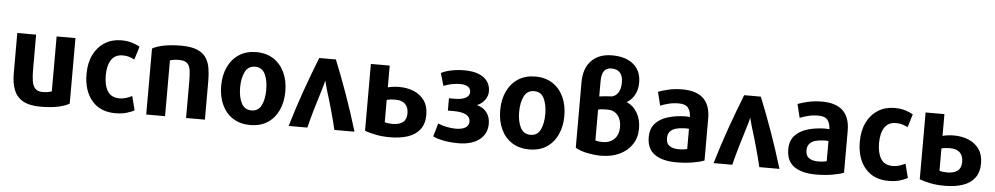

<svg xmlns="http://www.w3.org/2000/svg" viewBox="-41 -1120 7739 1493"><g transform="rotate(5 3828.0 -373.5)"><path d="M519 -25V-536H372V-107Q361 -103 342.5 -99.5Q324 -96 301 -96Q262 -96 243 -116.5Q224 -137 218 -174Q212 -211 212 -262V-536H65V-219Q65 -145 86 -91.5Q107 -38 157 -9.5Q207 19 294 19Q372 19 430 7Q488 -5 519 -25Z M1026 -17 998 -126Q977 -115 952.5 -107Q928 -99 901 -99Q837 -99 808 -144Q779 -189 779 -267Q779 -346 808.5 -390Q838 -434 898 -434Q927 -434 948.5 -427Q970 -420 989 -410Q990 -413 995 -428Q1000 -443 1005.5 -461.5Q1011 -480 1015.5 -495Q1020 -510 1021 -513Q995 -528 959 -539Q923 -550 876 -550Q804 -550 748 -515Q692 -480 660.5 -416.5Q629 -353 629 -266Q629 -136 694.5 -58.5Q760 19 878 19Q927 19 965.5 8Q1004 -3 1026 -17Z M1577 8V-293Q1577 -346 1569.5 -392.5Q1562 -439 1539 -474Q1516 -509 1469 -529Q1422 -549 1344 -549Q1269 -549 1211.5 -538Q1154 -527 1119 -507V8H1266V-428Q1279 -432 1295 -434.5Q1311 -437 1338 -437Q1383 -437 1402.5 -416.5Q1422 -396 1426 -358.5Q1430 -321 1430 -271V8Z M2181 -265Q2181 -349 2150.5 -413.5Q2120 -478 2064 -514Q2008 -550 1930 -550Q1853 -550 1797 -514Q1741 -478 1710.5 -413.5Q1680 -349 1680 -265Q1680 -182 1710 -117.5Q1740 -53 1796.5 -17Q1853 19 1931 19Q2010 19 2065.5 -17Q2121 -53 2151 -117.5Q2181 -182 2181 -265ZM2032 -265Q2032 -192 2008.5 -143.5Q1985 -95 1931 -95Q1877 -95 1852.5 -143.5Q1828 -192 1828 -265Q1828 -338 1852 -387Q1876 -436 1931 -436Q1985 -436 2008.5 -387Q2032 -338 2032 -265Z M2230 0H2376Q2394 -74 2417.5 -153Q2441 -232 2464 -306Q2470 -326 2476 -347Q2482 -368 2483 -377Q2485 -368 2491 -346.5Q2497 -325 2502 -306Q2525 -233 2547 -154.5Q2569 -76 2587 0H2744Q2699 -149 2650 -286.5Q2601 -424 2551 -547H2421Q2373 -426 2323.5 -287.5Q2274 -149 2230 0Z M2825 -536V-14Q2862 -1 2910.5 9Q2959 19 3022 19Q3102 19 3162 -1Q3222 -21 3255.5 -65Q3289 -109 3289 -180Q3289 -246 3258.5 -289.5Q3228 -333 3176.5 -355Q3125 -377 3062 -377Q3034 -377 3011.5 -374Q2989 -371 2972 -366V-536ZM3142 -178Q3142 -130 3113.5 -108Q3085 -86 3033 -86Q3017 -86 3000 -88Q2983 -90 2972 -94V-268Q3001 -276 3039 -276Q3090 -276 3116 -250.5Q3142 -225 3142 -178Z M3779 -153Q3779 -204 3752 -240Q3725 -276 3675 -289Q3713 -305 3735.5 -336Q3758 -367 3758 -403Q3758 -472 3704.5 -511Q3651 -550 3555 -550Q3501 -550 3452.5 -540Q3404 -530 3373 -513L3402 -415Q3432 -428 3466.5 -434.5Q3501 -441 3531 -441Q3570 -441 3591.5 -426.5Q3613 -412 3613 -385Q3613 -355 3582.5 -339Q3552 -323 3496 -323H3453V-227H3496Q3628 -227 3628 -156Q3628 -125 3601.5 -108.5Q3575 -92 3525 -92Q3492 -92 3455.5 -99.5Q3419 -107 3387 -120L3357 -17Q3389 -1 3442.5 9Q3496 19 3553 19Q3659 19 3719 -27Q3779 -73 3779 -153Z M4359 -265Q4359 -349 4328.5 -413.5Q4298 -478 4242 -514Q4186 -550 4108 -550Q4031 -550 3975 -514Q3919 -478 3888.5 -413.5Q3858 -349 3858 -265Q3858 -182 3888 -117.5Q3918 -53 3974.5 -17Q4031 19 4109 19Q4188 19 4243.5 -17Q4299 -53 4329 -117.5Q4359 -182 4359 -265ZM4210 -265Q4210 -192 4186.5 -143.5Q4163 -95 4109 -95Q4055 -95 4030.5 -143.5Q4006 -192 4006 -265Q4006 -338 4030 -387Q4054 -436 4109 -436Q4163 -436 4186.5 -387Q4210 -338 4210 -265Z M4916 -572Q4916 -664 4856 -715Q4796 -766 4688 -766Q4585 -766 4527 -705.5Q4469 -645 4469 -537V-26Q4510 -2 4565.5 8.5Q4621 19 4668 19Q4752 19 4814.5 -11Q4877 -41 4911.5 -94Q4946 -147 4946 -217Q4946 -286 4916 -338.5Q4886 -391 4833 -414Q4873 -438 4894.5 -479Q4916 -520 4916 -572ZM4798 -215Q4798 -157 4764 -122.5Q4730 -88 4672 -88Q4656 -88 4641.5 -90Q4627 -92 4616 -95V-336Q4630 -340 4647 -341.5Q4664 -343 4689 -343Q4739 -343 4768.5 -308.5Q4798 -274 4798 -215ZM4616 -439V-559Q4616 -664 4691 -664Q4782 -664 4782 -563Q4782 -515 4764.5 -485.5Q4747 -456 4715 -448Q4688 -447 4662.5 -444.5Q4637 -442 4616 -439Z M5475 -14V-341Q5475 -550 5257 -550Q5196 -550 5146 -538Q5096 -526 5068 -515L5094 -409Q5121 -420 5157.5 -429.5Q5194 -439 5237 -439Q5290 -439 5310.5 -412.5Q5331 -386 5332 -341Q5325 -342 5314 -342.5Q5303 -343 5291 -343Q5219 -341 5159 -322.5Q5099 -304 5063 -264Q5027 -224 5027 -158Q5027 -66 5088 -23.5Q5149 19 5257 19Q5328 19 5385.5 9Q5443 -1 5475 -14ZM5333 -92Q5320 -88 5304.5 -86Q5289 -84 5266 -84Q5221 -84 5195 -102Q5169 -120 5169 -161Q5169 -195 5186 -214Q5203 -233 5231.5 -241Q5260 -249 5294 -250Q5305 -251 5314.5 -250.5Q5324 -250 5333 -249Z M5547 0H5693Q5711 -74 5734.5 -153Q5758 -232 5781 -306Q5787 -326 5793 -347Q5799 -368 5800 -377Q5802 -368 5808 -346.5Q5814 -325 5819 -306Q5842 -233 5864 -154.5Q5886 -76 5904 0H6061Q6016 -149 5967 -286.5Q5918 -424 5868 -547H5738Q5690 -426 5640.5 -287.5Q5591 -149 5547 0Z M6564 -14V-341Q6564 -550 6346 -550Q6285 -550 6235 -538Q6185 -526 6157 -515L6183 -409Q6210 -420 6246.5 -429.5Q6283 -439 6326 -439Q6379 -439 6399.5 -412.5Q6420 -386 6421 -341Q6414 -342 6403 -342.5Q6392 -343 6380 -343Q6308 -341 6248 -322.5Q6188 -304 6152 -264Q6116 -224 6116 -158Q6116 -66 6177 -23.5Q6238 19 6346 19Q6417 19 6474.5 9Q6532 -1 6564 -14ZM6422 -92Q6409 -88 6393.5 -86Q6378 -84 6355 -84Q6310 -84 6284 -102Q6258 -120 6258 -161Q6258 -195 6275 -214Q6292 -233 6320.5 -241Q6349 -249 6383 -250Q6394 -251 6403.5 -250.5Q6413 -250 6422 -249Z M7062 -17 7034 -126Q7013 -115 6988.5 -107Q6964 -99 6937 -99Q6873 -99 6844 -144Q6815 -189 6815 -267Q6815 -346 6844.5 -390Q6874 -434 6934 -434Q6963 -434 6984.5 -427Q7006 -420 7025 -410Q7026 -413 7031 -428Q7036 -443 7041.5 -461.5Q7047 -480 7051.5 -495Q7056 -510 7057 -513Q7031 -528 6995 -539Q6959 -550 6912 -550Q6840 -550 6784 -515Q6728 -480 6696.5 -416.5Q6665 -353 6665 -266Q6665 -136 6730.5 -58.5Q6796 19 6914 19Q6963 19 7001.5 8Q7040 -3 7062 -17Z M7155 -536V-14Q7192 -1 7240.5 9Q7289 19 7352 19Q7432 19 7492 -1Q7552 -21 7585.5 -65Q7619 -109 7619 -180Q7619 -246 7588.5 -289.5Q7558 -333 7506.5 -355Q7455 -377 7392 -377Q7364 -377 7341.5 -374Q7319 -371 7302 -366V-536ZM7472 -178Q7472 -130 7443.5 -108Q7415 -86 7363 -86Q7347 -86 7330 -88Q7313 -90 7302 -94V-268Q7331 -276 7369 -276Q7420 -276 7446 -250.5Q7472 -225 7472 -178Z"/></g></svg>

Font: Repo Bold
Style: Bold
Weight: 700
Designer: Stefan Peev
Foundry: Context Ltd
Version: Version 1.502